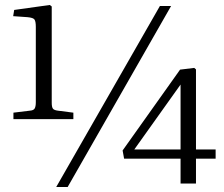

<svg xmlns="http://www.w3.org/2000/svg" viewBox="-20 -738 901 772"><path d="M34 -259V-285L100 -293Q115 -294 119.5 -302Q124 -310 124 -327V-630Q124 -651 119 -659Q114 -667 90 -669L33 -673L37 -698L180 -718L188 -712V-325Q188 -308 192.5 -301.5Q197 -295 213 -293L275 -285V-259ZM206 14 623 -714H668L252 14ZM706 0V-100H479L473 -133L704 -458L761 -465L768 -459V-137H847V-100H768V0ZM520 -137H706V-389V-398Z"/></svg>

Font: Literata 36pt Light
Style: Regular
Weight: 300
Designer: Latin by Veronika Burian and Jose Scaglione. Greek by Irene Vlachou. Cyrillic by Vera Evstafieva.
Foundry: TypeTogether
Version: Version 3.002